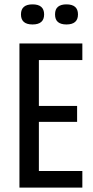

<svg xmlns="http://www.w3.org/2000/svg" viewBox="-20 -859 427 879"><path d="M69 0V-660H357V-584H158V-374H333V-301H158V-76H357V0ZM284 -747Q259 -747 245.5 -758Q232 -769 232 -793Q232 -817 245.5 -828Q259 -839 284 -839Q337 -839 337 -793Q337 -747 284 -747ZM129 -747Q76 -747 76 -793Q76 -839 129 -839Q182 -839 182 -793Q182 -747 129 -747Z"/></svg>

Font: Bricolage Grotesque 10pt Condensed
Style: Regular
Weight: 400
Width: 3
Designer: Mathieu Triay
Foundry: Atelier Triay
Version: Version 1.000; ttfautohint (v1.8.4.7-5d5b);gftools[0.9.29]